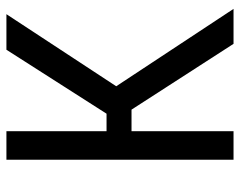

<svg xmlns="http://www.w3.org/2000/svg" viewBox="-95 -656 751 601"><g transform="rotate(-90 280.5 -355.5)"><path d="M237.8 -319.3H170.4V0H81.1V-710.9H170.4V-397.5H225.1L425.3 -710.9H536.6L311 -367.2L553.2 0H443.8Z"/></g></svg>

Font: Roboto Condensed
Style: Regular
Weight: 400
Designer: Google
Version: Version 2.001047; 2015